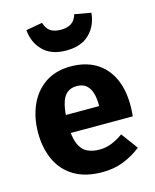

<svg xmlns="http://www.w3.org/2000/svg" viewBox="-121 -884 796 983"><g transform="rotate(-15 277.0 -392.5)"><path d="M280.4 -548.3Q356.3 -548.3 411.4 -516.2Q466.4 -484.1 495.9 -423.3Q525.4 -362.5 525.4 -275.9Q525.4 -262.9 524.6 -247Q523.8 -231 522.1 -218.9H177.6L176.4 -314.3H369.6Q369.6 -316.3 369.6 -318.1Q369.6 -319.9 369.6 -320.9Q369.6 -357.4 361.1 -384.8Q352.6 -412.2 334.1 -427.6Q315.6 -443 283.6 -443Q253.7 -443 232.9 -426.2Q212 -409.4 201.7 -370.2Q191.4 -331 191.4 -263.8Q191.4 -198.2 206.4 -162.1Q221.5 -126 249.2 -112.3Q276.8 -98.5 313.8 -98.5Q346.6 -98.5 376.7 -109.8Q406.8 -121.1 440.8 -145.1L505.8 -57.1Q466.1 -25.5 414.9 -4.3Q363.7 17 299.3 17Q210.8 17 151.1 -18.3Q91.5 -53.6 61.8 -117.1Q32.1 -180.6 32.1 -263Q32.1 -342.5 60.5 -407.2Q88.8 -472 144.4 -510.2Q199.9 -548.3 280.4 -548.3ZM282 -632.4Q203.3 -632.4 159.7 -675.6Q116.2 -718.7 110.2 -786.2L197.3 -801.6Q206.5 -770.3 227 -756.3Q247.6 -742.3 282 -742.3Q316.4 -742.3 337.7 -756.3Q359 -770.3 367.8 -801.6L454.9 -786.2Q448.9 -718.7 405 -675.6Q361 -632.4 282 -632.4Z"/></g></svg>

Font: Fira Sans Variable
Style: Regular
Weight: 400
Designer: Carrois Corporate & Edenspiekermann AG
Foundry: Carrois Corporate GbR & Edenspiekermann AG
Version: Version 4.202